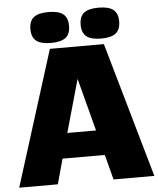

<svg xmlns="http://www.w3.org/2000/svg" viewBox="-59 -940 818 991"><g transform="rotate(-5 350.0 -445.0)"><path d="M490.2 0H488.8L455.1 -129.9H235.8L200.2 0H0L220.2 -700.2H500L700.2 0ZM349.1 -533.2 272 -259.8H420.9ZM152.8 -871.1Q176.8 -890.1 229 -890.1Q281.2 -890.1 305.2 -871.1Q329.1 -852.1 329.1 -810.1Q329.1 -768.1 305.2 -749Q281.2 -730 229 -730Q176.8 -730 152.8 -749Q128.9 -768.1 128.9 -810.1Q128.9 -852.1 152.8 -871.1ZM412.8 -871.1Q436.5 -890.1 488.8 -890.1Q541 -890.1 564.9 -871.1Q588.9 -852.1 588.9 -810.1Q588.9 -768.1 564.9 -749Q541 -730 488.8 -730Q436.5 -730 412.8 -749Q389.2 -768.1 389.2 -810.1Q389.2 -852.1 412.8 -871.1Z"/></g></svg>

Font: Fivo Sans Heavy
Style: Regular
Weight: 900
Designer: Alexander Slobzheninov
Foundry: Alexander Slobzheninov
Version: 1.0